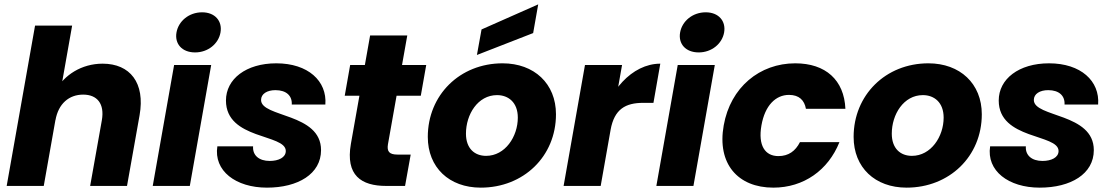

<svg xmlns="http://www.w3.org/2000/svg" viewBox="-20 -858 5133 886"><path d="M10.8 0H181.9L312.9 -740H141.8ZM396 0H566.1L624.1 -326.1C650.6 -475.8 580.2 -564.2 453.5 -564.2C355.4 -564.2 275.4 -510.5 238.4 -442L235.9 -303.2C249.2 -379.4 298.3 -421.4 363.8 -421.4C428.3 -421.4 463.3 -379.4 450 -303.2Z M684.8 0H855.9L954.5 -557.9H783.4ZM880.3 -616.1C940.4 -616.1 988.4 -656.5 997.5 -708.1C1006.7 -760.2 972.7 -801.2 912.7 -801.2C851.6 -801.2 803.5 -760.2 794.4 -708.1C785.3 -656.5 819.2 -616.1 880.3 -616.1Z M1211.9 7.9C1355.1 7.9 1461.5 -55.2 1461.5 -165.2C1461.5 -337.3 1184.7 -315.4 1184.7 -396.7C1184.7 -425 1212.6 -442 1251.1 -442C1301.3 -442 1328.8 -416 1326.4 -375.6H1481.4C1489.7 -484.2 1401.6 -565.8 1254.9 -565.8C1115.4 -565.8 1022.7 -493.4 1022.7 -394.3C1022.7 -212.1 1298.8 -241.2 1298.8 -161.2C1298.8 -131.1 1265.2 -115.3 1224.7 -115.3C1175.2 -115.3 1145 -141.2 1147.9 -182.7H983C965.4 -69.8 1067.8 7.9 1211.9 7.9Z M1599.2 -194.2C1573.9 -48.9 1646.4 0 1762.4 0H1849.2L1875.2 -144.7H1814.2C1776.2 -144.7 1764.8 -159 1770.2 -192.1L1859.4 -694.3H1687.9ZM1921.8 -416.3 1946.8 -557.9H1595.8L1570.8 -416.3Z M2198.6 7.9C2395.5 7.9 2545.6 -135.9 2545.6 -330.7C2545.6 -472.3 2444.9 -565.8 2299.2 -565.8C2101.4 -565.8 1954.1 -419 1954.1 -226.2C1954.1 -85 2052.8 7.9 2198.6 7.9ZM2223.2 -138.8C2170.3 -138.8 2130.2 -172.5 2130.2 -241.2C2130.2 -329.8 2184.8 -419.1 2273.7 -419.1C2326 -419.1 2369.5 -385.4 2369.5 -315.2C2369.5 -227.6 2311 -138.8 2223.2 -138.8ZM2202.1 -722.1 2180.8 -604.3 2440.3 -705.4 2463.6 -837.8Z M2797.6 -258.8C2814.9 -354.7 2866.6 -383.4 2948.5 -383.4H2995.4L3027 -564.2C2895.1 -564.2 2783.8 -433.2 2758.3 -290.5ZM2580.8 0H2751.9L2850.5 -557.9H2679.4Z M3008.8 0H3179.9L3278.5 -557.9H3107.4ZM3204.3 -616.1C3264.4 -616.1 3312.4 -656.5 3321.5 -708.1C3330.7 -760.2 3296.7 -801.2 3236.7 -801.2C3175.6 -801.2 3127.5 -760.2 3118.4 -708.1C3109.3 -656.5 3143.2 -616.1 3204.3 -616.1Z M3319.6 -279.2C3288.1 -102.5 3384.8 7.9 3548.6 7.9C3688.9 7.9 3802 -72.9 3853.6 -202H3671.4C3650.5 -160.9 3618.8 -137.7 3571.9 -137.7C3510.6 -137.7 3477.4 -186.2 3493.7 -279.2C3509.9 -371.7 3559.7 -420.1 3621 -420.1C3667.9 -420.1 3692.1 -395.1 3699 -355.9H3881.2C3875.4 -488.8 3789.9 -565.8 3649.6 -565.8C3485.8 -565.8 3350.7 -455.4 3319.6 -279.2Z M4163.6 7.9C4360.5 7.9 4510.6 -135.9 4510.6 -330.7C4510.6 -472.3 4409.9 -565.8 4264.2 -565.8C4066.4 -565.8 3919.1 -419 3919.1 -226.2C3919.1 -85 4017.8 7.9 4163.6 7.9ZM4188.2 -138.8C4135.3 -138.8 4095.2 -172.5 4095.2 -241.2C4095.2 -329.8 4149.8 -419.1 4238.7 -419.1C4291 -419.1 4334.5 -385.4 4334.5 -315.2C4334.5 -227.6 4276 -138.8 4188.2 -138.8Z M4777.9 7.9C4921.1 7.9 5027.5 -55.2 5027.5 -165.2C5027.5 -337.3 4750.7 -315.4 4750.7 -396.7C4750.7 -425 4778.6 -442 4817.1 -442C4867.3 -442 4894.8 -416 4892.4 -375.6H5047.4C5055.7 -484.2 4967.6 -565.8 4820.9 -565.8C4681.4 -565.8 4588.7 -493.4 4588.7 -394.3C4588.7 -212.1 4864.8 -241.2 4864.8 -161.2C4864.8 -131.1 4831.2 -115.3 4790.7 -115.3C4741.2 -115.3 4711 -141.2 4713.9 -182.7H4549C4531.4 -69.8 4633.8 7.9 4777.9 7.9Z"/></svg>

Font: Poppins Devanagari Thin
Style: Italic
Weight: 100
Italic angle: -10°
Designer: Ninad Kale (Devanagari), Jonny Pinhorn (Latin)
Foundry: Indian Type Foundry
Version: 4.005